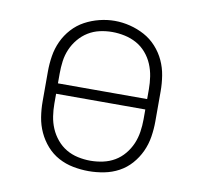

<svg xmlns="http://www.w3.org/2000/svg" viewBox="-66 -612 733 691"><g transform="rotate(10 300.0 -266.5)"><path d="M300 8Q272 8 243.5 2.5Q215 -3 190 -16.5Q165 -30 146 -51.5Q127 -73 115 -99Q103 -125 98.5 -153.5Q94 -182 94 -210V-320Q94 -348 98.5 -376.5Q103 -405 115 -431Q127 -457 146.5 -478.5Q166 -500 191 -513.5Q216 -527 244 -534Q272 -541 300 -541Q328 -541 356 -534Q384 -527 409 -513.5Q434 -500 453.5 -478.5Q473 -457 485 -431Q497 -405 501.5 -376.5Q506 -348 506 -320V-210Q506 -182 501.5 -153.5Q497 -125 485 -99Q473 -73 454 -51.5Q435 -30 410 -16.5Q385 -3 356.5 2.5Q328 8 300 8ZM463 -284V-320Q463 -343 459.5 -366Q456 -389 447 -410.5Q438 -432 422.5 -450Q407 -468 387 -479Q367 -490 344 -495Q321 -500 298 -500Q275 -500 252.5 -495Q230 -490 210.5 -478Q191 -466 176 -448Q161 -430 152 -409Q143 -388 140 -365.5Q137 -343 137 -320V-284ZM300 -30Q323 -30 346 -35Q369 -40 388.5 -51.5Q408 -63 423 -81Q438 -99 447 -120Q456 -141 459.5 -164Q463 -187 463 -210V-246H137V-210Q137 -187 140.5 -164Q144 -141 153 -120Q162 -99 177 -81Q192 -63 211.5 -51.5Q231 -40 254 -35Q277 -30 300 -30Z"/></g></svg>

Font: Iosevka Curly Slab XLtEx
Style: Regular
Weight: 200
Width: 7
Monospace: yes
Designer: Belleve Invis
Foundry: Belleve Invis
Version: Version 11.1.0; ttfautohint (v1.8.3)